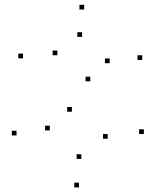

<svg xmlns="http://www.w3.org/2000/svg" viewBox="-20 -772 660 814"><path d="M336.8 -731.6V-751.6H316.8V-731.6ZM77.7 -524.7V-544.7H57.7V-524.7ZM284.8 -298.4V-318.4H264.8V-298.4ZM436.6 -183.7V-203.7H416.6V-183.7ZM324.9 -98.2V-118.2H304.9V-98.2ZM191.2 -219.1V-239.1H171.2V-219.1ZM50.1 -197.8V-217.8H30.1V-197.8ZM314.9 22.4V2.4H294.9V22.4ZM589.9 -203.8V-223.8H569.9V-203.8ZM362.8 -427.1V-447.1H342.8V-427.1ZM223.2 -537.8V-557.8H203.2V-537.8ZM327.9 -615.5V-635.5H307.9V-615.5ZM445 -504.1V-524.1H425V-504.1ZM583 -517.8V-537.8H563V-517.8Z"/></svg>

Font: Monaspace Neon Dots Var
Style: Regular
Weight: 400
Designer: Riley Cran and the Lettermatic Team
Version: Version 1.100 (Monaspace Neon Dots)